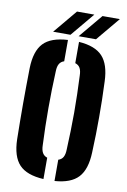

<svg xmlns="http://www.w3.org/2000/svg" viewBox="-105 -1041 738 1112"><g transform="rotate(10 264.0 -485.5)"><path d="M232 9Q132.5 3.5 88.5 -43.5Q44.5 -90.5 42 -191Q41 -247.5 40.5 -299Q40 -350.5 40 -400.5Q40 -450.5 40.5 -502.2Q41 -554 42 -610Q44.5 -710 88.5 -756.8Q132.5 -803.5 232 -809V-683.5Q213 -677.5 203.8 -661.8Q194.5 -646 194 -618Q191.5 -563.5 190.2 -509Q189 -454.5 189 -400.5Q189 -346.5 190.2 -292.2Q191.5 -238 194 -183Q194.5 -155 203.8 -138.8Q213 -122.5 232 -116.5ZM297 9V-116Q316.5 -122 325.5 -138.2Q334.5 -154.5 335 -183Q337.5 -238 339 -292.2Q340.5 -346.5 340.5 -400.5Q340.5 -454.5 339 -509Q337.5 -563.5 335 -618Q334.5 -646 325.5 -662Q316.5 -678 297 -684V-809Q392.5 -802.5 436 -755.8Q479.5 -709 483 -610Q485.5 -553.5 486.5 -501.8Q487.5 -450 487.5 -399.8Q487.5 -349.5 486.5 -298.2Q485.5 -247 483 -191Q479.5 -91.5 436 -44.5Q392.5 2.5 297 9ZM139 -841 255 -980H357L241 -841ZM289 -841 405 -980H507L391 -841Z"/></g></svg>

Font: Big Shoulders Stencil Text Thin Black
Style: Regular
Weight: 900
Version: Version 2.001